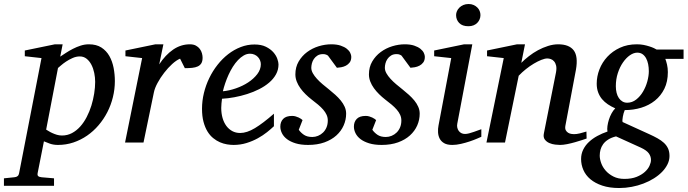

<svg xmlns="http://www.w3.org/2000/svg" viewBox="-116 -717 3459 966"><path d="M362.8 -305.2Q362.8 -327.1 358.2 -349.9Q353.5 -372.6 344 -391.1Q334.5 -409.7 319.8 -421.4Q305.2 -433.1 285.2 -433.1Q267.1 -433.1 249 -425Q231 -417 216.1 -407Q201.2 -397 190.4 -387.5Q179.7 -377.9 175.8 -375L116.2 -64.9Q120.6 -62.5 128.7 -57.4Q136.7 -52.2 147.5 -47.4Q158.2 -42.5 170.4 -38.8Q182.6 -35.2 195.8 -35.2Q223.1 -35.2 246.1 -47.4Q269 -59.6 287.6 -80.3Q306.2 -101.1 320.3 -128.4Q334.5 -155.8 343.8 -185.8Q353 -215.8 357.9 -246.6Q362.8 -277.3 362.8 -305.2ZM461.9 -309.1Q461.9 -268.1 452.1 -228.3Q442.4 -188.5 424.1 -152.8Q405.8 -117.2 379.9 -86.9Q354 -56.6 322.3 -34.7Q290.5 -12.7 253.4 -0.2Q216.3 12.2 175.8 12.2Q153.3 12.2 135.3 5.9Q117.2 -0.5 105 -5.9L73.2 154.8Q71.3 163.1 75.4 168.2Q79.6 173.3 92.8 174.8L155.8 180.2V217.8H-96.2V180.2L-43.9 174.8Q-22.9 173.3 -20 154.8L92.8 -424.8L8.8 -434.1V-462.9L160.2 -494.1H199.2L187 -432.1Q199.7 -440.4 216.1 -451.2Q232.4 -461.9 251 -471.4Q269.5 -481 289.8 -487.5Q310.1 -494.1 331.1 -494.1Q369.1 -494.1 394.3 -477.8Q419.4 -461.4 434.3 -435.1Q449.2 -408.7 455.6 -375.5Q461.9 -342.3 461.9 -309.1Z M903.3 -426.8Q903.3 -409.2 897 -398.7Q890.6 -388.2 878.9 -382.8Q867.2 -377.4 850.8 -375.7Q834.5 -374 814 -374L790 -421.9Q771.5 -414.1 750.2 -394.8Q729 -375.5 710 -350.8Q690.9 -326.2 676.8 -300Q662.6 -273.9 658.2 -252L606 0H513.2L599.1 -424.8L515.1 -434.1V-462.9L666 -494.1H706.1L685.1 -393.1Q715.8 -440.4 754.9 -467.3Q793.9 -494.1 839.4 -494.1Q857.4 -494.1 869.6 -487.5Q881.8 -481 889.4 -470.7Q897 -460.4 900.1 -448.7Q903.3 -437 903.3 -426.8Z M1196.3 -394Q1196.3 -403.8 1192.4 -413.3Q1188.5 -422.9 1181.6 -430.2Q1174.8 -437.5 1164.6 -442.1Q1154.3 -446.8 1142.1 -446.8Q1125.5 -446.8 1110.4 -438Q1095.2 -429.2 1081.3 -414.6Q1067.4 -399.9 1055.4 -380.9Q1043.5 -361.8 1033.9 -340.8Q1024.4 -319.8 1017.1 -298.3Q1009.8 -276.9 1005.4 -257.8Q1037.1 -260.7 1071 -272.5Q1105 -284.2 1132.8 -302.5Q1160.6 -320.8 1178.5 -344.2Q1196.3 -367.7 1196.3 -394ZM1285.2 -393.1Q1285.2 -365.7 1272.5 -342.8Q1259.8 -319.8 1238 -301.3Q1216.3 -282.7 1187.7 -268.3Q1159.2 -253.9 1127.7 -243.9Q1096.2 -233.9 1063.5 -227.8Q1030.8 -221.7 1001 -220.2Q999.5 -210.4 998.3 -196.8Q997.1 -183.1 997.1 -173.8Q997.1 -146.5 1003.7 -123.5Q1010.3 -100.6 1022.7 -83.7Q1035.2 -66.9 1052.7 -57.4Q1070.3 -47.9 1092.3 -47.9Q1126 -47.9 1166.5 -72.3Q1207 -96.7 1262.2 -145V-82Q1248 -68.4 1227.5 -52Q1207 -35.6 1180.9 -21.2Q1154.8 -6.8 1124 2.7Q1093.3 12.2 1059.1 12.2Q1043.9 12.2 1026.1 9.3Q1008.3 6.3 990.7 -1.2Q973.1 -8.8 956.8 -22Q940.4 -35.2 928 -55.4Q915.5 -75.7 908 -103.8Q900.4 -131.8 900.4 -169.9Q900.4 -209.5 909.9 -248.8Q919.4 -288.1 936.8 -324Q954.1 -359.9 978.5 -390.9Q1002.9 -421.9 1032.2 -444.6Q1061.5 -467.3 1095 -480.2Q1128.4 -493.2 1164.1 -493.2Q1198.7 -493.2 1221.9 -481.7Q1245.1 -470.2 1259.3 -454.1Q1273.4 -438 1279.3 -420.9Q1285.2 -403.8 1285.2 -393.1Z M1651.4 -431.2Q1651.4 -413.6 1643.6 -403.1Q1635.7 -392.6 1624.5 -386.7Q1613.3 -380.9 1600.8 -378.7Q1588.4 -376.5 1579.1 -376L1534.2 -437Q1531.2 -439.5 1524.9 -442.1Q1518.6 -444.8 1509.3 -444.8Q1492.7 -444.8 1481.4 -437.7Q1470.2 -430.7 1463.1 -420.2Q1456.1 -409.7 1453.1 -397.7Q1450.2 -385.7 1450.2 -376Q1450.2 -362.3 1458 -348.4Q1465.8 -334.5 1478.5 -320.6Q1491.2 -306.6 1507.1 -293.2Q1522.9 -279.8 1539.1 -267.1Q1555.7 -253.9 1571 -240Q1586.4 -226.1 1598.6 -211.2Q1610.8 -196.3 1618.2 -179.7Q1625.5 -163.1 1625.5 -145Q1625.5 -114.3 1613 -85.9Q1600.6 -57.6 1576.4 -35.6Q1552.2 -13.7 1516.4 -0.7Q1480.5 12.2 1434.1 12.2Q1397.9 12.2 1371.6 4.2Q1345.2 -3.9 1328.1 -16.8Q1311 -29.8 1302.7 -46.4Q1294.4 -63 1294.4 -80.1Q1294.4 -104 1308.8 -118.9Q1323.2 -133.8 1354 -133.8Q1363.3 -133.8 1371.6 -131.3Q1379.9 -128.9 1386.7 -125.7Q1393.6 -122.6 1398.7 -118.9Q1403.8 -115.2 1406.2 -112.8L1387.2 -64Q1397.9 -48.8 1413.8 -38.3Q1429.7 -27.8 1455.1 -27.8Q1470.2 -27.8 1484.4 -33.7Q1498.5 -39.6 1509.5 -50.3Q1520.5 -61 1526.9 -76.4Q1533.2 -91.8 1533.2 -110.8Q1533.2 -126 1527.1 -139.4Q1521 -152.8 1510 -165.5Q1499 -178.2 1484.1 -190.7Q1469.2 -203.1 1451.2 -216.8Q1435.5 -229 1421.1 -243.2Q1406.7 -257.3 1395.3 -273.2Q1383.8 -289.1 1377 -306.6Q1370.1 -324.2 1370.1 -342.8Q1370.1 -379.4 1386.7 -407.7Q1403.3 -436 1429.4 -455.3Q1455.6 -474.6 1487.5 -484.4Q1519.5 -494.1 1550.3 -494.1Q1578.6 -494.1 1597.9 -487.5Q1617.2 -481 1629.2 -471.4Q1641.1 -461.9 1646.2 -450.9Q1651.4 -439.9 1651.4 -431.2Z M2021.5 -431.2Q2021.5 -413.6 2013.7 -403.1Q2005.9 -392.6 1994.6 -386.7Q1983.4 -380.9 1970.9 -378.7Q1958.5 -376.5 1949.2 -376L1904.3 -437Q1901.4 -439.5 1895 -442.1Q1888.7 -444.8 1879.4 -444.8Q1862.8 -444.8 1851.6 -437.7Q1840.3 -430.7 1833.3 -420.2Q1826.2 -409.7 1823.2 -397.7Q1820.3 -385.7 1820.3 -376Q1820.3 -362.3 1828.1 -348.4Q1835.9 -334.5 1848.6 -320.6Q1861.3 -306.6 1877.2 -293.2Q1893.1 -279.8 1909.2 -267.1Q1925.8 -253.9 1941.2 -240Q1956.5 -226.1 1968.8 -211.2Q1981 -196.3 1988.3 -179.7Q1995.6 -163.1 1995.6 -145Q1995.6 -114.3 1983.2 -85.9Q1970.7 -57.6 1946.5 -35.6Q1922.4 -13.7 1886.5 -0.7Q1850.6 12.2 1804.2 12.2Q1768.1 12.2 1741.7 4.2Q1715.3 -3.9 1698.2 -16.8Q1681.2 -29.8 1672.9 -46.4Q1664.6 -63 1664.6 -80.1Q1664.6 -104 1679 -118.9Q1693.4 -133.8 1724.1 -133.8Q1733.4 -133.8 1741.7 -131.3Q1750 -128.9 1756.8 -125.7Q1763.7 -122.6 1768.8 -118.9Q1773.9 -115.2 1776.4 -112.8L1757.3 -64Q1768.1 -48.8 1783.9 -38.3Q1799.8 -27.8 1825.2 -27.8Q1840.3 -27.8 1854.5 -33.7Q1868.7 -39.6 1879.6 -50.3Q1890.6 -61 1897 -76.4Q1903.3 -91.8 1903.3 -110.8Q1903.3 -126 1897.2 -139.4Q1891.1 -152.8 1880.1 -165.5Q1869.1 -178.2 1854.2 -190.7Q1839.4 -203.1 1821.3 -216.8Q1805.7 -229 1791.3 -243.2Q1776.9 -257.3 1765.4 -273.2Q1753.9 -289.1 1747.1 -306.6Q1740.2 -324.2 1740.2 -342.8Q1740.2 -379.4 1756.8 -407.7Q1773.4 -436 1799.6 -455.3Q1825.7 -474.6 1857.7 -484.4Q1889.6 -494.1 1920.4 -494.1Q1948.7 -494.1 1968 -487.5Q1987.3 -481 1999.3 -471.4Q2011.2 -461.9 2016.4 -450.9Q2021.5 -439.9 2021.5 -431.2Z M2305.7 -28.8Q2299.8 -26.4 2284.2 -19.5Q2268.6 -12.7 2247.6 -5.6Q2226.6 1.5 2203.4 6.8Q2180.2 12.2 2159.7 12.2Q2133.8 12.2 2118.7 3.4Q2103.5 -5.4 2096.2 -19.5Q2088.9 -33.7 2087.9 -51.3Q2086.9 -68.8 2090.3 -85.9L2154.3 -424.8L2068.4 -434.1V-462.9L2219.2 -494.1H2260.3L2184.6 -94.2Q2182.6 -84 2184.8 -74.7Q2187 -65.4 2192.1 -58.3Q2197.3 -51.3 2205.3 -47.1Q2213.4 -43 2223.6 -43Q2232.4 -43 2244.4 -46.1Q2256.3 -49.3 2268.3 -53.5Q2280.3 -57.6 2290.5 -61.5Q2300.8 -65.4 2305.7 -66.9ZM2301.3 -641.1Q2301.3 -629.9 2297.1 -619.9Q2293 -609.9 2285.4 -602.1Q2277.8 -594.2 2266.6 -589.6Q2255.4 -585 2240.7 -585Q2210 -585 2194.3 -601.3Q2178.7 -617.7 2178.7 -641.1Q2178.7 -650.9 2182.9 -660.6Q2187 -670.4 2195.1 -678.5Q2203.1 -686.5 2214.8 -691.7Q2226.6 -696.8 2241.7 -696.8Q2255.9 -696.8 2266.8 -691.9Q2277.8 -687 2285.6 -679.2Q2293.5 -671.4 2297.4 -661.4Q2301.3 -651.4 2301.3 -641.1Z M2835.4 -20Q2829.1 -17.6 2813.2 -12.5Q2797.4 -7.3 2777.8 -1.7Q2758.3 3.9 2737.8 8.1Q2717.3 12.2 2701.7 12.2Q2692.9 12.2 2677.5 10.5Q2662.1 8.8 2647.9 2.7Q2633.8 -3.4 2625 -15.1Q2616.2 -26.9 2620.6 -46.9L2681.6 -354Q2685.1 -374 2681.9 -387.2Q2678.7 -400.4 2671.6 -408.4Q2664.6 -416.5 2655.3 -419.7Q2646 -422.9 2637.7 -422.9Q2625.5 -422.9 2607.7 -415.8Q2589.8 -408.7 2570.1 -397Q2550.3 -385.3 2530.3 -369.4Q2510.3 -353.5 2493.7 -335.9L2424.8 0H2331.5L2418.5 -424.8L2334.5 -434.1V-462.9L2485.4 -494.1H2525.4L2506.8 -400.9Q2523.4 -417.5 2544.9 -434.3Q2566.4 -451.2 2590.8 -464.4Q2615.2 -477.5 2641.4 -485.8Q2667.5 -494.1 2692.4 -494.1Q2747.1 -494.1 2770.3 -463.9Q2793.5 -433.6 2781.7 -366.2L2728.5 -84Q2726.1 -69.8 2730.7 -61.5Q2735.4 -53.2 2742.9 -48.8Q2750.5 -44.4 2758.8 -43.2Q2767.1 -42 2771.5 -42Q2785.2 -42 2801.3 -45.9Q2817.4 -49.8 2834.5 -55.2Z M3159.2 87.9Q3159.2 69.8 3148.4 54.7Q3137.7 39.6 3108.4 25.9L2983.4 -30.8Q2959.5 -24.9 2943.6 -14.6Q2927.7 -4.4 2918.5 8.5Q2909.2 21.5 2905.3 36.1Q2901.4 50.8 2901.4 65.9Q2901.4 83 2908.7 103.5Q2916 124 2931.4 141.6Q2946.8 159.2 2970.2 171.1Q2993.7 183.1 3025.4 183.1Q3061.5 183.1 3086.9 172.9Q3112.3 162.6 3128.4 147.9Q3144.5 133.3 3151.9 116.9Q3159.2 100.6 3159.2 87.9ZM3148.4 -358.9Q3148.4 -377.4 3145 -394.3Q3141.6 -411.1 3134.5 -424.1Q3127.4 -437 3116.5 -444.6Q3105.5 -452.1 3090.3 -452.1Q3072.3 -452.1 3053.2 -439Q3034.2 -425.8 3018.3 -402.8Q3002.4 -379.9 2992.4 -349.1Q2982.4 -318.4 2982.4 -283.2Q2982.4 -265.1 2986.3 -249.8Q2990.2 -234.4 2997.8 -223.4Q3005.4 -212.4 3015.9 -206.3Q3026.4 -200.2 3039.6 -200.2Q3064.5 -200.2 3084.7 -216.1Q3105 -231.9 3119.1 -255.9Q3133.3 -279.8 3140.9 -307.6Q3148.4 -335.4 3148.4 -358.9ZM3231.4 -420.9Q3235.8 -409.7 3240 -392.1Q3244.1 -374.5 3244.1 -354Q3244.1 -306.2 3226.6 -270.5Q3209 -234.9 3179.2 -210.9Q3149.4 -187 3110.1 -175Q3070.8 -163.1 3027.3 -163.1Q3023.9 -155.8 3021.5 -147Q3019 -138.2 3017.6 -129.6Q3016.1 -121.1 3015.6 -114Q3015.1 -106.9 3016.6 -103L3150.4 -42Q3173.3 -31.7 3192.1 -21.2Q3210.9 -10.7 3224.4 1.7Q3237.8 14.2 3245.1 30Q3252.4 45.9 3252.4 67.9Q3252.4 89.4 3242.4 109.6Q3232.4 129.9 3215.1 147.7Q3197.8 165.5 3173.6 180.7Q3149.4 195.8 3121.3 206.5Q3093.3 217.3 3062.3 223.1Q3031.2 229 2999.5 229Q2950.2 229 2914.1 216.8Q2877.9 204.6 2854.2 184.6Q2830.6 164.6 2819.1 138.2Q2807.6 111.8 2807.6 83Q2807.6 57.6 2818.1 36.1Q2828.6 14.6 2846.7 -2.4Q2864.7 -19.5 2888.9 -32.7Q2913.1 -45.9 2940.4 -55.2Q2938 -66.9 2940.2 -82.8Q2942.4 -98.6 2947.5 -115Q2952.6 -131.3 2960.9 -146.5Q2969.2 -161.6 2979.5 -171.9Q2959.5 -180.7 2942.4 -192.1Q2925.3 -203.6 2912.8 -218.5Q2900.4 -233.4 2893.3 -252.7Q2886.2 -272 2886.2 -295.9Q2886.2 -332.5 2899.9 -367.9Q2913.6 -403.3 2939.7 -431.4Q2965.8 -459.5 3003.2 -476.8Q3040.5 -494.1 3088.4 -494.1Q3106.4 -494.1 3122.3 -491Q3138.2 -487.8 3151.1 -483.6Q3164.1 -479.5 3173.6 -475.1Q3183.1 -470.7 3187.5 -467.8H3323.2V-420.9Z"/></svg>

Font: Charis SIL
Style: Italic
Weight: 400
Italic angle: -11°
Foundry: SIL International
Version: Version 4.112